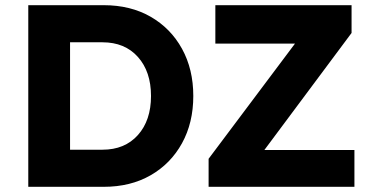

<svg xmlns="http://www.w3.org/2000/svg" viewBox="-20 -720 1443 740"><path d="M89 0V-700H380Q483 -700 560.5 -655.5Q638 -611 681.5 -532Q725 -453 725 -350Q725 -247 681.5 -168Q638 -89 560.5 -44.5Q483 0 380 0ZM375 -557H250V-143H375Q461 -143 511.5 -199.5Q562 -256 562 -350Q562 -444 511.5 -500.5Q461 -557 375 -557ZM784 0V-108L1117 -552H810V-700H1335V-593L999 -142H1346V0Z"/></svg>

Font: Readex Pro bold
Style: Bold
Weight: 700
Designer: Bonnie Shaver-Troup, Thomas Jockin
Foundry: Lexend
Version: Version 1.200; ttfautohint (v1.8.3)